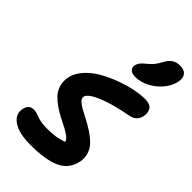

<svg xmlns="http://www.w3.org/2000/svg" viewBox="-301 -1152 1215 1215"><g transform="rotate(45 306.5 -544.5)"><path d="M397.9 -805.2Q366.2 -805.2 352.3 -818.8Q338.4 -832.5 342.8 -856Q346.2 -871.6 356.2 -884.3Q366.2 -897 386.2 -913.1Q411.1 -932.6 425.8 -950.9Q440.4 -969.2 456.1 -999Q474.1 -1031.2 495.8 -1044.2Q517.6 -1057.1 546.9 -1057.1Q585 -1057.1 601.6 -1036.4Q618.2 -1015.6 610.8 -977.1Q601.6 -932.1 567.9 -892.1Q534.2 -852.1 488.3 -828.6Q442.4 -805.2 397.9 -805.2ZM232.9 -32.2Q126.5 -32.2 75.7 -67.9Q24.9 -103.5 36.1 -157.2Q45.9 -206.1 89.8 -206.1Q103 -206.1 117.2 -201.9Q131.3 -197.8 143.3 -192.6Q155.3 -187.5 179 -183.3Q202.6 -179.2 231.9 -179.2Q279.3 -179.2 310.1 -184.3Q340.8 -189.5 374 -201.2Q371.1 -216.3 352.1 -231.7Q333 -247.1 305.9 -261Q278.8 -274.9 247.1 -291Q215.3 -307.1 186 -327.4Q156.7 -347.7 134 -371.6Q111.3 -395.5 101.3 -429.4Q91.3 -463.4 99.1 -502.9Q108.4 -548.3 145.5 -589.6Q182.6 -630.9 232.9 -659.4Q283.2 -688 340.6 -709.2Q397.9 -730.5 449.5 -740.7Q501 -751 539.1 -751Q585 -751 601.1 -727.5Q617.2 -704.1 609.9 -668Q605.5 -643.6 587.9 -626.7Q570.3 -609.9 541 -605Q418 -582.5 338.9 -549.6Q259.8 -516.6 253.9 -484.9Q251 -470.2 266.4 -454.8Q281.7 -439.5 308.3 -424.8Q335 -410.2 367.4 -393.6Q399.9 -377 431.4 -356Q462.9 -335 487.8 -310.8Q512.7 -286.6 524.4 -252.9Q536.1 -219.2 528.8 -181.2Q512.2 -99.1 440.2 -65.7Q368.2 -32.2 232.9 -32.2Z"/></g></svg>

Font: Shantell Sans Bouncy
Style: Bold Italic
Weight: 700
Italic angle: -11.31°
Designer: Stephen Nixon, Anya Danilova, Shantell Martin
Foundry: Arrow Type
Version: Version 1.006;[9816181b4]